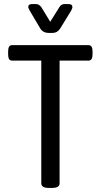

<svg xmlns="http://www.w3.org/2000/svg" viewBox="-20 -922 494 944"><path d="M221 2Q201 2 192 -4Q183 -10 183 -20V-624H39Q20 -624 20 -654V-670Q20 -700 39 -700H415Q435 -700 435 -670V-654Q435 -624 415 -624H273V-20Q273 -10 264 -4Q255 2 235 2ZM220 -760Q206 -760 195.5 -765.5Q185 -771 178 -782L126 -870Q124 -874 121.5 -879Q119 -884 119 -888Q119 -902 138 -902H157Q172 -902 183 -887L227 -815L272 -887Q281 -902 297 -902H317Q336 -902 336 -887Q336 -883 334 -879Q332 -875 330 -870L276 -782Q269 -771 259.5 -765.5Q250 -760 235 -760Z"/></svg>

Font: Asap Condensed VF Beta
Style: Regular
Weight: 400
Designer: Pablo Cosgaya
Foundry: Omnibus-Type
Version: Version 1.008